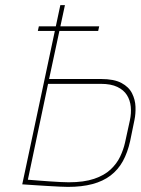

<svg xmlns="http://www.w3.org/2000/svg" viewBox="-20 -720 550 751"><path d="M132 -617 128 -599H364L368 -617ZM375 -411H172L234 -700H216L67 1Q67 1 81.5 2Q96 3 119 4.5Q142 6 167 7.5Q192 9 213.5 10Q235 11 246 11Q300 11 341.5 0Q383 -11 412.5 -33.5Q442 -56 460.5 -89.5Q479 -123 489 -168L506 -251Q511 -275 510 -302.5Q509 -330 496.5 -355Q484 -380 455 -395.5Q426 -411 375 -411ZM469 -162Q463 -135 450 -107.5Q437 -80 412.5 -57Q388 -34 348 -20.5Q308 -7 249 -7Q236 -7 216.5 -8Q197 -9 175 -10.5Q153 -12 134 -13.5Q115 -15 102.5 -16Q90 -17 89 -17L168 -392H375Q414 -392 439 -380Q464 -368 476.5 -348Q489 -328 491.5 -302.5Q494 -277 488 -249Z"/></svg>

Font: Advent Pro Thin
Style: Italic
Weight: 250
Italic angle: -12°
Version: Version 3.000